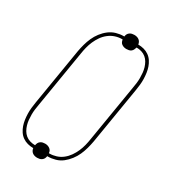

<svg xmlns="http://www.w3.org/2000/svg" viewBox="-199 -874 897 1014"><g transform="rotate(30 250.0 -367.5)"><path d="M194 42Q186 42 178.5 40Q171 38 165 33.5Q159 29 155.5 22.5Q152 16 151 8Q133 8 116 3.5Q99 -1 85 -11Q71 -21 61.5 -35.5Q52 -50 46.5 -66Q41 -82 38.5 -99.5Q36 -117 35.5 -135Q35 -153 37 -171.5Q39 -190 42 -208L99 -553Q103 -575 109 -597Q115 -619 124.5 -640.5Q134 -662 149 -681.5Q164 -701 183 -715.5Q202 -730 224.5 -736.5Q247 -743 269 -743H273V-744Q274 -752 277.5 -758.5Q281 -765 287.5 -769.5Q294 -774 301 -775.5Q308 -777 315 -777Q323 -777 330.5 -775Q338 -773 344 -768.5Q350 -764 353.5 -757.5Q357 -751 358 -743Q376 -743 393 -738.5Q410 -734 424 -724Q438 -714 447.5 -699.5Q457 -685 462.5 -669Q468 -653 470.5 -635.5Q473 -618 473.5 -600Q474 -582 472 -563.5Q470 -545 467 -527L410 -182Q406 -160 400 -138Q394 -116 384.5 -94.5Q375 -73 360 -53.5Q345 -34 326.5 -19.5Q308 -5 285 1.5Q262 8 240 8H236V9Q235 17 231.5 23.5Q228 30 221.5 34.5Q215 39 208 40.5Q201 42 194 42ZM151 -10 152 -11Q153 -18 156.5 -25Q160 -32 166.5 -36.5Q173 -41 180 -42.5Q187 -44 194 -44Q202 -44 209 -42Q216 -40 222.5 -35.5Q229 -31 232.5 -24Q236 -17 236 -10H240Q260 -10 280.5 -16.5Q301 -23 318 -36.5Q335 -50 347.5 -68Q360 -86 368.5 -105.5Q377 -125 382 -145Q387 -165 390 -185L447 -530Q450 -546 452 -562Q454 -578 454 -594Q454 -610 452.5 -625.5Q451 -641 446.5 -656Q442 -671 434.5 -684Q427 -697 415.5 -706.5Q404 -716 389 -720.5Q374 -725 358 -725V-724Q356 -717 352.5 -710Q349 -703 343 -698.5Q337 -694 329.5 -692.5Q322 -691 315 -691Q307 -691 300 -693Q293 -695 286.5 -699.5Q280 -704 277 -711Q274 -718 273 -725H269Q249 -725 229 -718.5Q209 -712 191.5 -698.5Q174 -685 161.5 -667Q149 -649 140.5 -629.5Q132 -610 127 -590Q122 -570 119 -550L62 -205Q59 -189 57 -173Q55 -157 55 -141Q55 -125 56.5 -109.5Q58 -94 62.5 -79Q67 -64 74.5 -51Q82 -38 93.5 -28.5Q105 -19 120 -14.5Q135 -10 151 -10Z"/></g></svg>

Font: Iosevka Thin
Style: Italic
Weight: 100
Italic angle: -9°
Monospace: yes
Designer: Belleve Invis
Foundry: Belleve Invis
Version: Version 32.5.0; ttfautohint (v1.8.4)